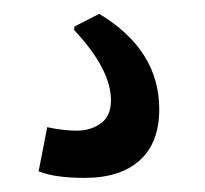

<svg xmlns="http://www.w3.org/2000/svg" viewBox="-20 -43 290 272"><path d="M137.2 99.1Q137.2 55.2 85 -0.5L85.4 -5.4L120.6 -23.4Q205.6 27.8 205.6 111.8Q205.6 159.2 178 184.1Q150.4 209 100.1 209Q57.6 209 34.7 199.7L46.9 137.2Q69.8 142.1 89.1 142.1Q108.4 142.1 122.8 131.8Q137.2 121.6 137.2 99.1Z"/></svg>

Font: Armata
Style: Regular
Weight: 400
Designer: Viktoriya Grabowska
Foundry: Viktoriya Grabowska
Version: Version 1.002